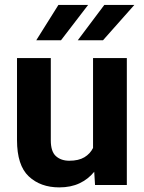

<svg xmlns="http://www.w3.org/2000/svg" viewBox="-20 -770 600 799"><path d="M375.5 0 372.1 -55.2Q347.2 -24.4 311 -7.3Q274.9 9.8 226.6 9.8Q148.4 9.8 99.6 -36.1Q50.8 -82 50.8 -187V-528.3H191.4V-186Q191.4 -139.2 212.9 -120.1Q234.4 -101.1 268.1 -101.1Q307.1 -101.1 331.1 -115.5Q355 -129.9 367.2 -154.3V-528.3H507.8V0ZM303.7 -602.5 414.1 -749.5H539.1L408.7 -602.5ZM130.9 -602.5 223.1 -749.5H346.7L233.9 -602.5Z"/></svg>

Font: Vazirmatn UI FD
Style: Bold
Weight: 700
Designer: Saber Rastikerdar
Foundry: Saber Rastikerdar
Version: Version 33.003